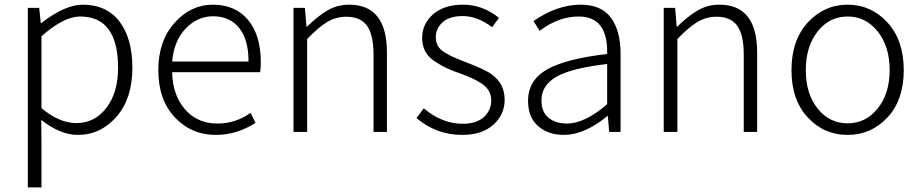

<svg xmlns="http://www.w3.org/2000/svg" viewBox="-20 -567 3959 825"><path d="M99.6 238.3V-533.2H148.4L155.3 -467.8H157.2Q259.8 -546.9 335 -546.9Q438.5 -546.9 493.7 -474.1Q548.8 -401.4 548.8 -275.4Q548.8 -143.6 480.5 -65.4Q412.1 12.7 314.5 12.7Q239.3 12.7 157.2 -51.8L158.2 45.9V238.3ZM308.6 -38.1Q386.7 -38.1 437 -103.5Q487.3 -168.9 487.3 -275.4Q487.3 -496.1 324.2 -496.1Q253.9 -496.1 158.2 -411.1V-102.5Q234.4 -38.1 308.6 -38.1Z M908.2 12.7Q801.8 12.7 731 -63Q660.2 -138.7 660.2 -265.6Q660.2 -390.6 730 -468.8Q799.8 -546.9 894.5 -546.9Q991.2 -546.9 1045.9 -481.4Q1100.6 -416 1100.6 -298.8Q1100.6 -275.4 1097.7 -256.8H719.7Q721.7 -158.2 774.9 -97.2Q828.1 -36.1 914.1 -36.1Q992.2 -36.1 1056.6 -82L1078.1 -39.1Q997.1 12.7 908.2 12.7ZM719.7 -302.7H1047.9Q1047.9 -397.5 1007.3 -447.3Q966.8 -497.1 895.5 -497.1Q828.1 -497.1 777.8 -444.3Q727.5 -391.6 719.7 -302.7Z M1241.2 0V-533.2H1290L1296.9 -452.1H1298.8Q1345.7 -498 1387.7 -522.5Q1429.7 -546.9 1480.5 -546.9Q1642.6 -546.9 1642.6 -340.8V0H1585V-333Q1585 -417 1557.1 -456.1Q1529.3 -495.1 1467.8 -495.1Q1423.8 -495.1 1386.2 -472.7Q1348.6 -450.2 1299.8 -399.4V0Z M1965.8 12.7Q1855.5 12.7 1769.5 -59.6L1800.8 -101.6Q1878.9 -35.2 1968.8 -35.2Q2027.3 -35.2 2059.1 -64Q2090.8 -92.8 2090.8 -135.7Q2090.8 -158.2 2080.1 -176.8Q2069.3 -195.3 2047.9 -209Q2026.4 -222.7 2007.8 -231Q1989.3 -239.3 1960.9 -250Q1921.9 -263.7 1899.9 -273.9Q1877.9 -284.2 1849.6 -302.2Q1821.3 -320.3 1807.6 -345.7Q1793.9 -371.1 1793.9 -403.3Q1793.9 -464.8 1841.3 -505.9Q1888.7 -546.9 1969.7 -546.9Q2053.7 -546.9 2124 -490.2L2094.7 -450.2Q2031.2 -498 1967.8 -498Q1912.1 -498 1882.3 -471.7Q1852.5 -445.3 1852.5 -406.2Q1852.5 -385.7 1861.8 -369.6Q1871.1 -353.5 1893.1 -340.3Q1915 -327.1 1929.7 -320.8Q1944.3 -314.5 1976.6 -301.8Q2065.4 -268.6 2094.7 -246.1Q2148.4 -206.1 2148.4 -138.7Q2148.4 -74.2 2099.6 -30.8Q2050.8 12.7 1965.8 12.7Z M2403.3 12.7Q2335.9 12.7 2292.5 -24.9Q2249 -62.5 2249 -133.8Q2249 -221.7 2329.6 -268.1Q2410.2 -314.5 2588.9 -335Q2592.8 -496.1 2466.8 -496.1Q2379.9 -496.1 2298.8 -434.6L2272.5 -476.6Q2374 -546.9 2474.6 -546.9Q2564.5 -546.9 2605.5 -490.2Q2646.5 -433.6 2646.5 -337.9V0H2597.7L2591.8 -68.4H2589.8Q2491.2 12.7 2403.3 12.7ZM2416 -36.1Q2492.2 -36.1 2588.9 -119.1V-292Q2435.5 -274.4 2371.1 -237.3Q2306.6 -200.2 2306.6 -136.7Q2306.6 -85 2337.4 -60.5Q2368.2 -36.1 2416 -36.1Z M2832 0V-533.2H2880.9L2887.7 -452.1H2889.6Q2936.5 -498 2978.5 -522.5Q3020.5 -546.9 3071.3 -546.9Q3233.4 -546.9 3233.4 -340.8V0H3175.8V-333Q3175.8 -417 3147.9 -456.1Q3120.1 -495.1 3058.6 -495.1Q3014.6 -495.1 2977.1 -472.7Q2939.5 -450.2 2890.6 -399.4V0Z M3380.9 -265.6Q3380.9 -394.5 3451.2 -470.7Q3521.5 -546.9 3622.1 -546.9Q3722.7 -546.9 3793 -470.7Q3863.3 -394.5 3863.3 -265.6Q3863.3 -137.7 3793.5 -62.5Q3723.6 12.7 3622.1 12.7Q3520.5 12.7 3450.7 -62.5Q3380.9 -137.7 3380.9 -265.6ZM3802.7 -265.6Q3802.7 -367.2 3751.5 -431.6Q3700.2 -496.1 3622.1 -496.1Q3543.9 -496.1 3493.2 -431.6Q3442.4 -367.2 3442.4 -265.6Q3442.4 -164.1 3493.2 -100.6Q3543.9 -37.1 3622.1 -37.1Q3700.2 -37.1 3751.5 -101.1Q3802.7 -165 3802.7 -265.6Z"/></svg>

Font: Gen Shin Gothic Light
Style: Regular
Weight: 200
Designer: [Source Han Sans]
Ryoko NISHIZUKA  (kana & ideographs); Paul D. Hunt (Latin, Greek & Cyrillic); Wenlong ZHANG  (bopomofo
Version: Version 1.002.20150607